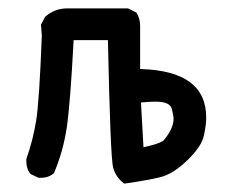

<svg xmlns="http://www.w3.org/2000/svg" viewBox="-20 -443 540 459"><path d="M277 -4Q257 -19 250.5 -42Q244 -65 238 -347H156Q148 -194 139.5 -137.5Q131 -81 109 -29Q96 -18 78 -18H72L53 -27Q43 -39 43 -57V-63Q59 -108 66.5 -155Q74 -202 80 -358L78 -384L88 -403Q111 -423 141 -423H286L306 -413Q315 -399 315 -382V-278Q473 -274 473 -162Q473 -145 467.5 -119Q462 -93 428 -60Q394 -27 363.5 -19.5Q333 -12 277 -4ZM323 -91Q356 -98 370 -106Q395 -135 395 -160Q395 -164 391 -182Q387 -200 352 -200Q337 -200 317 -198Z"/></svg>

Font: Xiaolai SC
Style: Regular
Weight: 400
Designer: Nozomi Seto 瀬戸のぞみ
Version: Version 3.11;December 4, 2020;FontCreator 13.0.0.2613 64-bit